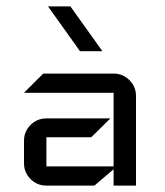

<svg xmlns="http://www.w3.org/2000/svg" viewBox="-20 -580 515 600"><path d="M405 0H335V-51L275 0H125Q96 0 75.5 -20.5Q55 -41 55 -70V-140Q55 -169 75.5 -189.5Q96 -210 125 -210H325L265 -151H125V-60H335V-290H55L115 -350H335Q364 -350 384.5 -329.5Q405 -309 405 -280ZM300 -420H230L130 -560H200Z"/></svg>

Font: Iceland
Style: Regular
Weight: 400
Designer: Cyreal (www.cyreal.org)
Foundry: Cyreal (www.cyreal.org)
Version: Version 1.001